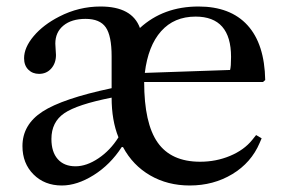

<svg xmlns="http://www.w3.org/2000/svg" viewBox="-20 -560 876 590"><path d="M170 10Q117 10 83 -24Q49 -58 49 -111Q49 -177 110.5 -217Q172 -257 323 -289V-387Q323 -450 305 -476Q287 -502 243 -502Q200 -502 175 -481.5Q150 -461 150 -426Q150 -420 151 -408Q152 -396 152 -391Q152 -366 137.5 -349.5Q123 -333 100 -333Q80 -333 67 -346Q54 -359 54 -381Q54 -414 83.5 -449Q113 -484 162 -509Q222 -540 289 -540Q386 -540 410 -474Q482 -540 590 -540Q688 -540 740.5 -482.5Q793 -425 795 -314L788 -308H423Q423 -181 464.5 -122Q506 -63 595 -63Q644 -63 687 -81Q730 -99 755 -130L767 -145L784 -135L778 -121Q752 -60 694 -25Q636 10 563 10Q495 10 441.5 -21Q388 -52 358 -108H354Q319 -54 268 -22Q217 10 170 10ZM581 -509Q515 -509 475 -464Q435 -419 425 -336L687 -345Q690 -355 690 -385Q690 -509 581 -509ZM212 -49Q246 -49 282.5 -73.5Q319 -98 344 -138Q323 -190 323 -260Q217 -239 177.5 -212Q138 -185 138 -133Q138 -93 157.5 -71Q177 -49 212 -49Z"/></svg>

Font: Libre Caslon Text
Style: Regular
Weight: 400
Designer: Pablo Impallari, Rodrigo Fuenzalida
Foundry: Pablo Impallari, Rodrigo Fuenzalida
Version: Version 1.002